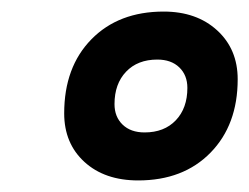

<svg xmlns="http://www.w3.org/2000/svg" viewBox="-20 -728 431 332"><path d="M91 -532Q91 -612 138 -660Q185 -708 263 -708Q320 -708 355.5 -675.5Q391 -643 391 -591Q391 -512 344 -464Q297 -416 219 -416Q161 -416 126 -448Q91 -480 91 -532ZM304 -576Q304 -598 290 -611.5Q276 -625 252 -625Q218 -625 198 -604Q178 -583 178 -548Q178 -526 192 -512.5Q206 -499 230 -499Q264 -499 284 -520Q304 -541 304 -576Z"/></svg>

Font: Bai Jamjuree
Style: Bold Italic
Weight: 700
Italic angle: -10°
Designer: Katatrad Aksorn Co.,Ltd.
Foundry: Cadson Demak Co.,Ltd.
Version: Version 1.000; ttfautohint (v1.6)